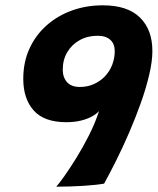

<svg xmlns="http://www.w3.org/2000/svg" viewBox="-20 -702 593 722"><path d="M371.5 -11.5Q344 -6.5 294 -3.2Q244 0 191.5 0Q200.5 -9.5 221 -38.2Q241.5 -67 266.5 -107.2Q291.5 -147.5 314.8 -193.5Q338 -239.5 352.5 -284.5Q343.5 -274 326 -264.2Q308.5 -254.5 284.2 -248.5Q260 -242.5 229.5 -242.5Q146 -242.5 106.8 -286.5Q67.5 -330.5 67.5 -405.5Q67.5 -468.5 90.8 -519.2Q114 -570 155.2 -606.5Q196.5 -643 250.5 -662.5Q304.5 -682 366.5 -682Q459.5 -682 506.2 -636.2Q553 -590.5 553 -510Q553 -471.5 541.2 -421.2Q529.5 -371 509.8 -315.5Q490 -260 466 -204.2Q442 -148.5 417.2 -99Q392.5 -49.5 371.5 -11.5ZM347 -567.5Q309.5 -567.5 280 -551.2Q250.5 -535 233.2 -506.2Q216 -477.5 216 -440Q216 -411 232.2 -393Q248.5 -375 280 -375Q309 -375 333 -385.8Q357 -396.5 374.8 -415.2Q392.5 -434 402 -458.5Q411.5 -483 411.5 -510Q411.5 -537 394.8 -552.2Q378 -567.5 347 -567.5Z"/></svg>

Font: Grandstander Thin
Style: Bold Italic
Weight: 700
Italic angle: -15°
Version: Version 1.200